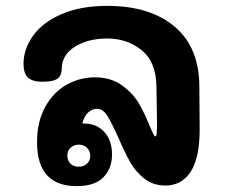

<svg xmlns="http://www.w3.org/2000/svg" viewBox="-20 -625 764 653"><path d="M659 -183Q659 -88 628.5 -41Q598 6 542 6Q501 6 471 -17.5Q441 -41 422.5 -74Q404 -107 382 -158Q359 -209 344.5 -232Q330 -255 309 -255Q295 -255 281 -243.5Q267 -232 260 -205H265Q308 -205 334.5 -176.5Q361 -148 361 -99Q361 -53 332 -22.5Q303 8 241 8Q106 8 106 -141Q106 -211 133.5 -261Q161 -311 206 -336.5Q251 -362 302 -362Q358 -362 396 -334Q434 -306 454 -270.5Q474 -235 491 -192Q493 -188 499 -174.5Q505 -161 508 -161Q512 -161 513 -172Q514 -183 514 -212L512 -334Q510 -416 461 -455Q412 -494 345 -494Q279 -494 234.5 -466Q190 -438 190 -390Q190 -369 176 -358Q162 -347 124 -347Q90 -347 75 -361.5Q60 -376 60 -408Q60 -458 92.5 -503.5Q125 -549 189.5 -577Q254 -605 345 -605Q491 -605 574.5 -534Q658 -463 658 -330ZM248 -133Q232 -133 220.5 -123Q209 -113 209 -96Q209 -80 219 -69Q229 -58 248 -58Q265 -58 276 -68.5Q287 -79 287 -95Q287 -111 276 -122Q265 -133 248 -133Z"/></svg>

Font: Mali
Style: Bold
Weight: 700
Designer: Kitiyaporn Chalermlarp | Katatrad Aksorn Co.,Ltd.
Foundry: Cadson Demak Co.,Ltd.
Version: Version 1.000; ttfautohint (v1.6)